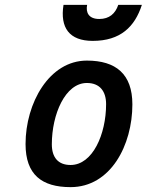

<svg xmlns="http://www.w3.org/2000/svg" viewBox="-20 -759 603 789"><path d="M241 -739C226 -645 265 -591 361 -591C475 -591 534 -649 563 -739H466C454 -703 429 -681 388 -681C344 -681 332 -708 338 -739H241ZM270 -81C219 -81 193 -112 193 -166C193 -289 248 -418 337 -418C390 -418 416 -384 416 -331C416 -208 361 -81 270 -81ZM337 -510C182 -510 85 -335 85 -167C85 -41 152 10 270 10C435 10 524 -163 524 -330C524 -455 456 -510 337 -510Z"/></svg>

Font: RazerF5 SemiBold
Style: Italic
Weight: 600
Foundry: Razer Inc.
Version: Version 2